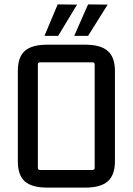

<svg xmlns="http://www.w3.org/2000/svg" viewBox="-20 -845 602 872"><path d="M182 -682 242 -825 330 -824 244 -682ZM317 -682 380 -825 469 -824 380 -682ZM61 -112V-523Q61 -586 93 -614Q125 -642 194 -642H368Q437 -642 469.5 -613.5Q502 -585 502 -523V-112Q502 -50 469.5 -21.5Q437 7 368 7H194Q125 7 93 -21Q61 -49 61 -112ZM400 -562H162Q152 -562 152 -552V-83Q152 -73 162 -73H400Q410 -73 410 -83V-552Q410 -562 400 -562Z"/></svg>

Font: Gemunu Libre Medium
Style: Regular
Weight: 500
Designer: Puspanada Ekanayake, Sola Matas, Pathum Egodawatta, Kosala Senevirathne
Foundry: mooniak
Version: Version 1.100